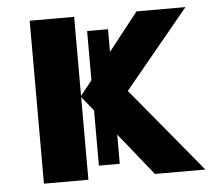

<svg xmlns="http://www.w3.org/2000/svg" viewBox="-44 -594 708 641"><g transform="rotate(-5 309.5 -273.0)"><path d="M336 -495V-419L436 -546H600L384 -284L619 0H450L336 -142V-44H266V-229L227 -277V0H78V-546H227V-281L266 -330V-495Z"/></g></svg>

Font: RS Noto Sans
Style: Bold
Weight: 700
Designer: Monotype Design Team
Foundry: Monotype Imaging Inc.
Version: Version 3.10